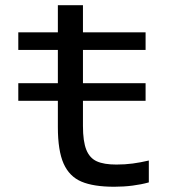

<svg xmlns="http://www.w3.org/2000/svg" viewBox="-20 -694 660 724"><path d="M529 -572.2V-505.7H49V-572.2H225.2H239.7ZM529 -380.3V-313.8H49V-380.3H225.2H239.7ZM198.2 -214.8V-674.3H292.8V-219.3Q292.8 -160.7 305.5 -129.2Q318.2 -97.8 345 -85.7Q371.8 -73.5 418.7 -73.5Q451.3 -73.5 480.5 -77.4Q509.7 -81.3 541.2 -88.7V-6.2Q512.7 1.7 479.8 5.9Q446.8 10.2 410.8 10.2Q332.7 10.2 287.2 -9.1Q241.7 -28.3 219.9 -77Q198.2 -125.7 198.2 -214.8Z"/></svg>

Font: Monaspace Neon Var ExtraLight
Style: Regular
Weight: 200
Designer: Riley Cran and the Lettermatic Team
Version: Version 1.200 (Monaspace Neon Var)